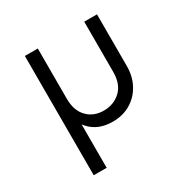

<svg xmlns="http://www.w3.org/2000/svg" viewBox="-152 -599 887 913"><g transform="rotate(-30 291.5 -142.5)"><path d="M105 185V-470H176V185ZM312 10Q231 10 185 -42Q139 -94 139 -176L176 -194Q176 -129 211 -93Q246 -57 301 -57Q356 -57 393.5 -92Q431 -127 431 -194V-470H501V-187Q501 -129 476.5 -84.5Q452 -40 409.5 -15Q367 10 312 10Z"/></g></svg>

Font: Outfit-Light
Style: Regular
Weight: 300
Designer: Rodrigo Fuenzalida
Foundry: fragTYPE
Version: Version 1.000